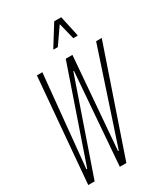

<svg xmlns="http://www.w3.org/2000/svg" viewBox="-220 -1001 951 1095"><g transform="rotate(-30 256.0 -453.0)"><path d="M26 0 85 -688H121L62 -83H67L275 -688H319L270 -83H275L475 -688H512L277 0H234L281 -605H277L68 0ZM241 -768 242 -773 325 -906H371L400 -773L399 -768H371L344 -876L269 -768Z"/></g></svg>

Font: Saira UltraCondensed Thin
Style: Italic
Weight: 250
Width: 1
Italic angle: -12°
Designer: Hector Gatti with collaboration of the Omnibus-Type team
Foundry: Omnibus-Type
Version: Version 1.101